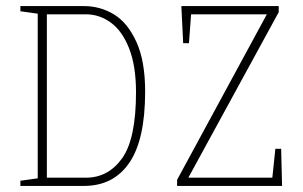

<svg xmlns="http://www.w3.org/2000/svg" viewBox="-20 -611 997 631"><path d="M47 -17 104 -25V-566L47 -574V-591H256Q309 -591 354 -564Q399 -537 428 -474Q457 -411 457 -310Q457 -152 405 -76Q353 0 256 0H47ZM427 -308Q427 -394 404.5 -451.5Q382 -509 344.5 -536.5Q307 -564 262 -564H134V-27H262Q336 -27 381.5 -91Q427 -155 427 -308ZM562 -20 857 -564H608L601 -469H582L576 -591H896V-571L599 -27H875L885 -122H904L907 0H562Z"/></svg>

Font: Grenze Thin
Style: Regular
Weight: 250
Designer: Renata Polastri
Foundry: Omnibus-Type
Version: Version 1.002; ttfautohint (v1.8)